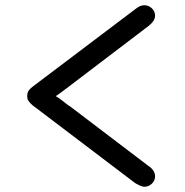

<svg xmlns="http://www.w3.org/2000/svg" viewBox="-20 -632 706 733"><path d="M84 -269Q85 -277 86.5 -281Q88 -285 94.5 -292Q101 -299 115 -309L499 -599Q515 -612 531 -612Q547 -612 559.5 -600.5Q572 -589 572 -572Q572 -552 546 -532L233 -294Q207 -274 193 -265Q207 -257 224 -243Q241 -229 250 -224L546 1Q572 18 572 41Q572 58 559.5 69.5Q547 81 531 81Q520 81 496 67L115 -222Q103 -230 96 -238Q89 -246 87 -249.5Q85 -253 84.5 -257.5Q84 -262 84 -263Z"/></svg>

Font: Coval
Style: ExtraBold
Weight: 800
Foundry: Context Ltd
Version: Version 001.000